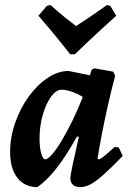

<svg xmlns="http://www.w3.org/2000/svg" viewBox="-20 -757 531 789"><path d="M384.4 -102.3Q389 -102.3 395.5 -106.3Q402 -110.2 415.2 -121.4Q428.5 -132.6 451.3 -153.2L468.2 -150.9L484.4 -116.1Q435.4 -65.5 403.9 -37.8Q372.3 -10.1 351.1 1Q330 12 309.8 12Q290.8 12 280 2.5Q269.2 -7.1 269.2 -24.5Q269.2 -35.5 278.2 -78.3Q287.3 -121.2 304.1 -194.8L296.3 -195.9Q250.9 -114.9 212.4 -65.8Q174 -16.6 133.6 12Q81.3 12 51.5 -26.2Q21.6 -64.4 21.6 -132.4Q21.6 -193 42.3 -252.4Q62.9 -311.8 97.7 -359.8Q132.5 -407.9 175.3 -436.6Q218.1 -465.4 261.9 -465.4L349.3 -447.6L356.5 -470.4L367.8 -476.3L445.2 -462.7L453.2 -445.7Q438.5 -390.5 424.5 -328.8Q410.6 -267.2 399.3 -209.6Q388.1 -152 381 -105.9ZM165.9 -102.3Q176.6 -102.3 194.8 -123.4Q213.1 -144.6 234.7 -181Q256.4 -217.4 278.6 -263.1Q300.8 -308.8 320.2 -358.6Q298.5 -372.1 274.6 -380.3Q250.6 -388.4 233 -388.4Q210.3 -388.4 189.5 -359.3Q168.7 -330.1 155.6 -284.5Q142.5 -238.9 142.5 -188.1Q142.5 -151.3 149.3 -126.8Q156 -102.3 165.9 -102.3ZM172.4 -732.8 187.6 -736.5Q216.9 -709.4 245.7 -686.5Q274.5 -663.7 292.6 -649.9Q313.7 -663.7 348.4 -686.8Q383.1 -709.9 419.1 -736.5L433.4 -732.8L457.6 -692.2Q427.8 -665.7 397.7 -637.9Q367.7 -610.1 342.6 -586.6Q317.5 -563 302.6 -548.5Q287.7 -534 287.7 -534H268.4Q268.4 -534 257 -548.5Q245.6 -563 226.5 -586.6Q207.5 -610.1 184.4 -637.9Q161.3 -665.7 138 -692.2Z"/></svg>

Font: Alegreya
Style: Italic
Weight: 400
Italic angle: -7°
Designer: Juan Pablo del Peral
Foundry: Huerta Tipografica
Version: Version 2.009